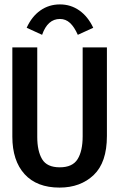

<svg xmlns="http://www.w3.org/2000/svg" viewBox="-20 -838 540 871"><path d="M250 13Q147 13 91.5 -48Q36 -109 36 -218V-623H149V-217Q149 -153 171 -116Q193 -79 251 -79Q309 -79 332 -116Q355 -153 355 -220V-623H465V-221Q465 -101 405 -44Q345 13 250 13ZM171 -680 101 -712Q124 -763 163 -790.5Q202 -818 252 -818Q301 -818 340 -790.5Q379 -763 403 -712L333 -680Q317 -716 297.5 -734Q278 -752 252 -752Q196 -752 171 -680Z"/></svg>

Font: Inconsolata
Style: Bold
Weight: 700
Monospace: yes
Designer: Raph Levien, Cyreal, Brenton Simpson
Foundry: Raph Levien, Cyreal, Google
Version: Version 3.100; ttfautohint (v1.8.4.7-5d5b)